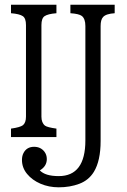

<svg xmlns="http://www.w3.org/2000/svg" viewBox="-20 -780 540 819"><path d="M280.3 -723.6V-759.8H469.2V-723.6Q432.1 -721.2 419.9 -707.5Q409.2 -696.3 409.2 -668.9V-178.7Q409.2 -94.2 380.4 -46.9Q358.4 -11.2 318.6 3.9Q278.8 19 230.5 19Q188.5 19 152.8 3.7Q117.2 -11.7 95.5 -38.1Q73.7 -64.5 73.7 -97.7Q73.7 -114.7 80.1 -127Q93.8 -153.8 125.5 -153.8Q152.8 -153.8 168.9 -133.8Q179.7 -120.1 179.7 -101.6Q179.7 -70.8 149.9 -53.2Q172.9 -28.8 230.5 -28.8Q344.2 -28.8 344.2 -181.2V-668.9Q344.2 -699.7 329.1 -711.9Q316.9 -721.2 280.3 -723.6ZM26.9 -723.6V-759.8H220.7V-723.6Q184.1 -720.7 169.9 -710.9Q156.7 -701.7 156.7 -672.9V-282.2Q156.7 -256.3 171.9 -244.1Q181.6 -236.8 220.7 -231.4V-195.3H26.9V-231.4Q65.9 -236.8 78.1 -246.1Q90.8 -257.3 90.8 -282.2V-672.9Q90.8 -701.7 77.6 -710.9Q63.5 -720.7 26.9 -723.6Z"/></svg>

Font: BIZ UDMincho
Style: Regular
Weight: 400
Monospace: yes
Designer: TypeBank Co., Ltd.
Foundry: Morisawa Inc.
Version: Version 1.06